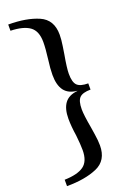

<svg xmlns="http://www.w3.org/2000/svg" viewBox="-180 -800 706 1073"><g transform="rotate(-20 173.5 -263.5)"><path d="M21 179Q98 177 135 150.5Q172 124 172 57Q172 25 166 -31Q157 -89 157 -134Q157 -193 181 -225.5Q205 -258 257 -263V-264Q205 -269 181 -301.5Q157 -334 157 -394Q157 -432 164 -483Q172 -547 172 -585Q172 -651 134.5 -678Q97 -705 21 -707V-744Q129 -744 200.5 -713Q272 -682 272 -593Q272 -564 266 -526Q260 -488 259 -481Q245 -403 245 -369Q245 -319 263.5 -300.5Q282 -282 329 -282V-245Q282 -245 263.5 -226.5Q245 -208 245 -158Q245 -124 259 -46Q260 -39 266 -1Q272 37 272 66Q272 155 200.5 186Q129 217 21 217Z"/></g></svg>

Font: Ibarra Real Nova
Style: Bold
Weight: 700
Designer: Jose Maria Ribagorda & Octavio Pardo
Foundry: Jose Maria Ribagorda
Version: Version 1.014